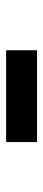

<svg xmlns="http://www.w3.org/2000/svg" viewBox="228 -996 143 640"><g transform="rotate(90 300.0 -675.5)"><path d="M147 -727H453V-624H147Z"/></g></svg>

Font: Plexus Sans Bold
Style: Regular
Weight: 700
Version: Version 2.001;PS 002.001;hotconv 1.0.70;makeotf.lib2.5.58329